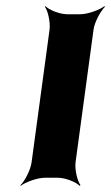

<svg xmlns="http://www.w3.org/2000/svg" viewBox="-20 -574 359 620"><path d="M224 -50 282 -478C285 -502 305 -539 319 -552L317 -554C302 -542 263 -528 239 -528H197C173 -528 138 -542 127 -554L125 -552C135 -539 143 -502 140 -478L82 -50C79 -26 60 11 46 24L47 26C62 14 101 0 125 0H167C191 0 226 14 237 26L240 24C230 11 221 -26 224 -50Z"/></svg>

Font: Asimov
Style: EdgeWideIt
Weight: 500
Designer: Google
Version: Version 2.000980: 2014